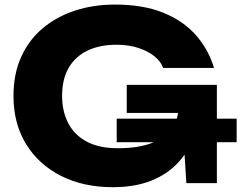

<svg xmlns="http://www.w3.org/2000/svg" viewBox="-20 -786 1039 823"><path d="M480.2 -277.2H994.4V-176.6H480.2ZM523.2 -422.2H909.6V-375H840.8Q840.8 -290.2 817.8 -218.7Q794.8 -147.2 748.5 -94.5Q702.2 -41.8 631 -12.7Q559.8 16.4 463.6 16.4Q337.6 16.4 241.7 -32Q145.8 -80.4 91.8 -168.3Q37.8 -256.2 37.8 -375Q37.8 -469.2 70.8 -542.1Q103.8 -615 163.2 -664.9Q222.6 -714.8 301.4 -740.6Q380.2 -766.4 472.8 -766.4Q594.2 -766.4 680.2 -731.3Q766.2 -696.2 819.9 -635.2Q873.6 -574.2 897.4 -494.8H679.2Q670.4 -521.4 642.9 -544Q615.4 -566.6 573.6 -580.4Q531.8 -594.2 479 -594.2Q407.8 -594.2 355.5 -569.3Q303.2 -544.4 274.7 -495.8Q246.2 -447.2 246.2 -375Q246.2 -308.8 272.5 -258.1Q298.8 -207.4 351.8 -179Q404.8 -150.6 485.2 -150.6Q570.4 -150.6 628 -172Q685.6 -193.4 714.9 -232.1Q744.2 -270.8 744.2 -323V-352L774.4 -302H523.2ZM753.4 -400.4H909.6V-1H778.8Z"/></svg>

Font: Unbounded
Style: Regular
Weight: 400
Designer: Luke Prowse, Jean-Baptiste Morizot, Fátima Lázaro, Florian Runge
Foundry: NaN
Version: Version 1.701;gftools[0.9.28.dev5+ged2979d]